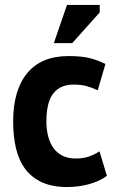

<svg xmlns="http://www.w3.org/2000/svg" viewBox="-20 -740 473 774"><path d="M411 -31Q381 -9 338.5 2.5Q296 14 251 14Q191 14 149.5 -5Q108 -24 82 -58.5Q56 -93 44.5 -142Q33 -191 33 -250Q33 -377 90 -445.5Q147 -514 256 -514Q311 -514 344.5 -505Q378 -496 405 -482L374 -376Q351 -387 328.5 -393Q306 -399 277 -399Q223 -399 195 -363.5Q167 -328 167 -250Q167 -218 174 -191Q181 -164 195 -144Q209 -124 231.5 -112.5Q254 -101 284 -101Q317 -101 340 -109.5Q363 -118 381 -130ZM250 -720H382V-690L271 -566H197Z"/></svg>

Font: PTSans
Style: Bold
Weight: 700
Designer: A.Korolkova, O.Umpeleva, V.Yefimov
Foundry: ParaType Ltd
Version: Version 2.003W OFL